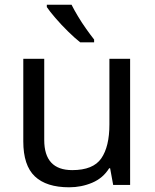

<svg xmlns="http://www.w3.org/2000/svg" viewBox="-20 -786 658 816"><path d="M533 -536V0H461L448 -71H444Q418 -29 372 -9.5Q326 10 274 10Q177 10 128 -36.5Q79 -83 79 -185V-536H168V-191Q168 -63 287 -63Q376 -63 410.5 -113Q445 -163 445 -257V-536ZM284 -766Q295 -744 311.5 -716.5Q328 -689 346.5 -663Q365 -637 380 -618V-606H321Q298 -624 269 -652.5Q240 -681 215.5 -709.5Q191 -738 179 -756V-766Z"/></svg>

Font: Noto Sans Symbols 2
Style: Regular
Weight: 400
Designer: Monotype Design Team
Foundry: Monotype Imaging Inc.
Version: Version 2.008; ttfautohint (v1.8.4.7-5d5b)